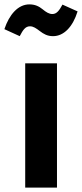

<svg xmlns="http://www.w3.org/2000/svg" viewBox="-60 -856 374 876"><path d="M182 -691C231 -691 272 -733 294 -804L225 -835C210 -807 198 -792 179 -792C164 -792 151 -800 134 -814C118 -827 100 -836 74 -836C22 -836 -18 -789 -40 -723L30 -691C45 -720 56 -736 77 -736C92 -736 105 -727 122 -714C139 -701 156 -691 182 -691ZM200 -567H55V0H200Z"/></svg>

Font: Glow Sans TC Compressed
Style: Bold
Weight: 700
Width: 2
Designer: Ryoko NISHIZUKA (kana, bopomofo & ideographs); Paul D. Hunt (Latin, Greek & Cyrillic); Sandoll Communications, Soo-young
Version: Version 0.93